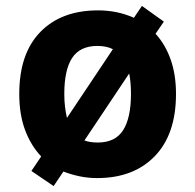

<svg xmlns="http://www.w3.org/2000/svg" viewBox="-20 -591 659 648"><path d="M574 -274Q574 -138 502.5 -64Q431 10 308 10Q277 10 248.5 4Q220 -2 194 -12L161 37L86 -14L119 -63Q84 -100 64.5 -152.5Q45 -205 45 -274Q45 -410 116 -483Q187 -556 311 -556Q376 -556 432 -531L459 -571L533 -518L505 -477Q538 -441 556 -390Q574 -339 574 -274ZM197 -274Q197 -250 199.5 -230Q202 -210 206 -193L361 -425Q339 -436 309 -436Q250 -436 223.5 -395.5Q197 -355 197 -274ZM422 -274Q422 -313 416 -343L265 -117Q283 -110 310 -110Q369 -110 395.5 -151.5Q422 -193 422 -274Z"/></svg>

Font: Noto Sans Sora Sompeng
Style: Bold
Weight: 700
Designer: Monotype Design Team. David Williams.
Foundry: Monotype Imaging Inc.
Version: Version 2.101